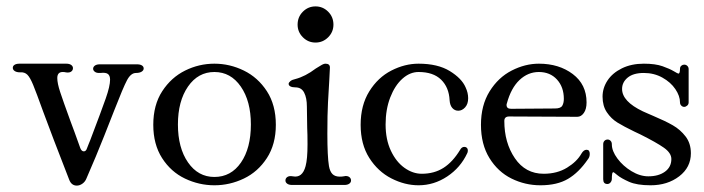

<svg xmlns="http://www.w3.org/2000/svg" viewBox="-20 -579 2199 600"><path d="M115 -230Q93 -291 83.5 -314Q74 -337 65.5 -345.5Q57 -354 43 -353H42Q32 -353 26 -357Q20 -361 20 -367Q20 -373 25.5 -376.5Q31 -380 41 -380H187Q197 -380 202.5 -376Q208 -372 208 -366Q208 -359 202 -355Q196 -351 185 -353Q182 -354 176 -354Q159 -354 159 -335Q159 -319 168 -291.5Q177 -264 200 -201Q205 -187 213 -166Q221 -145 231 -116Q235 -106 242 -106Q249 -106 252 -116Q255 -124 257.5 -130Q260 -136 262 -141Q297 -233 310.5 -271.5Q324 -310 324 -330Q324 -343 317 -348Q310 -353 294 -351H289Q281 -351 276 -355Q271 -359 271 -364Q271 -370 276.5 -374Q282 -378 292 -378H408Q418 -378 423.5 -374.5Q429 -371 429 -365Q429 -359 422.5 -355Q416 -351 405 -351Q389 -351 377 -328.5Q365 -306 337 -234Q330 -216 305.5 -154Q281 -92 250 -21Q246 -11 237.5 -5Q229 1 220 1Q203 1 196 -18Q141 -159 115 -230Z M459 -189Q459 -251 487 -294Q515 -337 558.5 -358.5Q602 -380 650 -380Q698 -380 742 -358.5Q786 -337 814 -294Q842 -251 842 -189Q842 -128 814 -85Q786 -42 742 -21Q698 0 650 0Q602 0 558 -21Q514 -42 486.5 -85Q459 -128 459 -189ZM764 -190Q764 -263 732.5 -308.5Q701 -354 650 -354Q599 -354 567.5 -308.5Q536 -263 536 -190Q536 -117 567.5 -71.5Q599 -26 650 -26Q702 -26 733 -71Q764 -116 764 -190Z M910 -502Q910 -526 926.5 -542.5Q943 -559 966 -559Q989 -559 1005.5 -542.5Q1022 -526 1022 -502Q1022 -479 1005.5 -462.5Q989 -446 966 -446Q943 -446 926.5 -462.5Q910 -479 910 -502ZM872 -15Q872 -22 878 -26Q884 -30 895 -28Q925 -22 935 -60Q941 -82 941 -128Q941 -161 940 -179L939 -246Q939 -273 930.5 -289.5Q922 -306 903 -306Q893 -306 887.5 -309Q882 -312 882 -317Q882 -321 887.5 -325.5Q893 -330 903 -332Q934 -340 967 -365Q971 -367 981 -373.5Q991 -380 997 -380Q1011 -380 1011 -368L1009 -328L1005 -259Q1003 -222 1003 -161Q1003 -90 1008 -60Q1011 -43 1019 -35Q1027 -27 1042 -27Q1049 -27 1054 -28L1060 -29Q1068 -29 1072.5 -25Q1077 -21 1077 -15Q1077 -9 1071.5 -5Q1066 -1 1056 -1H973H893Q883 -1 877.5 -5Q872 -9 872 -15Z M1107 -189Q1107 -250 1134 -293.5Q1161 -337 1203 -358.5Q1245 -380 1288 -380Q1348 -380 1385.5 -357Q1423 -334 1435 -306Q1443 -289 1443 -272Q1443 -254 1433.5 -243.5Q1424 -233 1412 -233Q1401 -233 1393.5 -241.5Q1386 -250 1385 -266Q1383 -306 1358.5 -330Q1334 -354 1288 -354Q1261 -354 1237.5 -333Q1214 -312 1199.5 -274.5Q1185 -237 1185 -190Q1185 -143 1201.5 -108Q1218 -73 1244 -54.5Q1270 -36 1298 -36Q1337 -36 1366 -54.5Q1395 -73 1418 -111Q1423 -120 1431 -120Q1436 -120 1439 -117Q1442 -114 1442 -109Q1442 -103 1440 -100Q1419 -55 1377.5 -27.5Q1336 0 1288 0Q1245 0 1203 -21.5Q1161 -43 1134 -85.5Q1107 -128 1107 -189Z M1664 -380Q1727 -380 1770 -347.5Q1813 -315 1813 -259Q1813 -238 1804.5 -226Q1796 -214 1784 -214L1571 -215Q1556 -215 1556 -201Q1556 -133 1589 -84.5Q1622 -36 1679 -36Q1721 -36 1752 -55Q1783 -74 1797 -99Q1804 -111 1813 -111Q1823 -111 1823 -98Q1823 -88 1817 -81Q1789 -40 1755 -20Q1721 0 1669 0Q1621 0 1578.5 -21Q1536 -42 1509.5 -85Q1483 -128 1483 -189Q1483 -250 1510 -293.5Q1537 -337 1579 -358.5Q1621 -380 1664 -380ZM1563 -251Q1563 -239 1577 -239L1714 -240Q1732 -240 1737 -248.5Q1742 -257 1742 -270Q1742 -307 1720.5 -330.5Q1699 -354 1664 -354Q1630 -354 1603.5 -329Q1577 -304 1564 -256Q1563 -254 1563 -251Z M1897 -41Q1894 -41 1893 -35.5Q1892 -30 1892 -20Q1892 -14 1888 -9Q1884 -4 1878 -4Q1865 -4 1865 -19V-79V-128Q1865 -135 1869 -139Q1873 -143 1879 -143Q1884 -143 1888 -139Q1892 -135 1892 -128Q1892 -107 1909.5 -83.5Q1927 -60 1953.5 -44Q1980 -28 2006 -28Q2038 -28 2058 -42.5Q2078 -57 2078 -82Q2078 -101 2054.5 -117.5Q2031 -134 1981 -159L1962 -168Q1929 -184 1909.5 -196Q1890 -208 1876.5 -228Q1863 -248 1863 -277Q1863 -304 1878.5 -327.5Q1894 -351 1923.5 -365.5Q1953 -380 1992 -380Q2028 -380 2050.5 -372Q2073 -364 2085.5 -356.5Q2098 -349 2100 -349Q2105 -349 2105 -364Q2105 -370 2109 -373.5Q2113 -377 2118 -377Q2124 -377 2128 -373Q2132 -369 2132 -363V-308V-259Q2132 -253 2127.5 -249Q2123 -245 2118 -245Q2113 -245 2109 -249Q2105 -253 2105 -259Q2105 -279 2090.5 -300.5Q2076 -322 2050 -336.5Q2024 -351 1992 -351Q1959 -351 1941.5 -336.5Q1924 -322 1924 -301Q1924 -262 1989 -231Q1998 -227 2006 -223.5Q2014 -220 2021 -217Q2059 -201 2082.5 -187.5Q2106 -174 2122.5 -152.5Q2139 -131 2139 -100Q2139 -56 2102.5 -28Q2066 0 2013 0Q1970 0 1945.5 -11Q1921 -22 1909.5 -31.5Q1898 -41 1897 -41Z"/></svg>

Font: Hina Mincho
Style: Regular
Weight: 400
Designer: satsuyako
Foundry: satsuyako
Version: Version 1.100